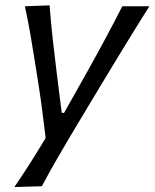

<svg xmlns="http://www.w3.org/2000/svg" viewBox="-20 -520 591 734"><path d="M35 195Q66.5 149 96.8 101.2Q127 53.5 154.5 7.5Q148.5 -41.5 142.2 -91.2Q136 -141 128.5 -188.5L114.5 -277.5Q106 -331 96.5 -386.8Q87 -442.5 75 -496L169.5 -499.5Q174.5 -435 181.2 -373.8Q188 -312.5 196 -248L216 -88.5H225L315 -248.5Q350.5 -312 383.2 -373Q416 -434 447.5 -496H551Q525.5 -455.5 502.2 -418.2Q479 -381 452 -336.5Q425 -292 387 -229.5L303 -90Q245.5 5.5 207 71.8Q168.5 138 140 192Z"/></svg>

Font: Commissioner Flair
Style: Italic
Weight: 400
Italic angle: -12°
Designer: Kostas Bartsokas
Foundry: Kostas Bartsokas
Version: Version 1.000; ttfautohint (v1.8.3)